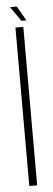

<svg xmlns="http://www.w3.org/2000/svg" viewBox="-55 -789 227 815"><g transform="rotate(-5 59.0 -382.0)"><path d="M36 0V-675H69.5V0ZM64 -701.5 20.5 -763.5H49.5L85 -701.5Z"/></g></svg>

Font: Anybody Condensed ExtraLight
Style: Regular
Weight: 200
Width: 3
Designer: Tyler Finck
Foundry: Etcetera Type Company
Version: Version 1.010; ttfautohint (v1.8.3) -l 8 -r 50 -G 200 -x 14 